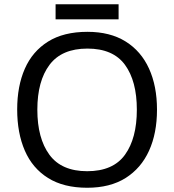

<svg xmlns="http://www.w3.org/2000/svg" viewBox="-20 -875 821 905"><path d="M720 -358Q720 -247 682.5 -164.5Q645 -82 572 -36Q499 10 391 10Q280 10 206.5 -36Q133 -82 97 -165Q61 -248 61 -359Q61 -469 97 -551Q133 -633 206.5 -679Q280 -725 392 -725Q499 -725 572 -679.5Q645 -634 682.5 -551.5Q720 -469 720 -358ZM156 -358Q156 -223 213 -145.5Q270 -68 391 -68Q513 -68 569 -145.5Q625 -223 625 -358Q625 -493 569 -569.5Q513 -646 392 -646Q271 -646 213.5 -569.5Q156 -493 156 -358ZM539 -855V-784H242V-855Z"/></svg>

Font: Noto Sans Grantha
Style: Regular
Weight: 400
Designer: Monotype Design Team
Foundry: Monotype Imaging Inc.
Version: Version 2.003; ttfautohint (v1.8.4.7-5d5b)